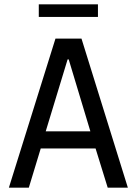

<svg xmlns="http://www.w3.org/2000/svg" viewBox="-20 -866 632 886"><path d="M21 0 236 -688H356L570 0H477L421 -181H168L113 0ZM191 -260H397L297 -592H292ZM159 -788V-846H432V-788Z"/></svg>

Font: Saira Semi Condensed
Style: Regular
Weight: 400
Width: 4
Designer: Hector Gatti with collaboration of the Omnibus-Type team
Foundry: Omnibus-Type
Version: Version 1.001; ttfautohint (v1.8)